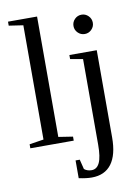

<svg xmlns="http://www.w3.org/2000/svg" viewBox="-98 -759 751 1036"><g transform="rotate(-10 278.0 -240.5)"><path d="M179.2 -34.2 257.8 -22V0H20V-22L98.1 -34.2V-660.2L20 -671.9V-693.8H179.2ZM469.7 -608.9Q469.7 -587.4 454.1 -571.8Q438.5 -556.2 417 -556.2Q395 -556.2 379.4 -571.8Q363.8 -587.4 363.8 -608.9Q363.8 -630.9 379.4 -646.5Q395 -662.1 417 -662.1Q438.5 -662.1 454.1 -646.5Q469.7 -630.9 469.7 -608.9ZM464.8 19Q464.8 114.3 428 163.6Q391.1 212.9 319.8 212.9Q289.6 212.9 249 204.1V106.9H272L285.2 160.2Q301.3 173.8 325.7 173.8Q354.5 173.8 369.1 143.1Q383.8 112.3 383.8 43.9V-424.8L314.9 -437V-459H464.8Z"/></g></svg>

Font: Tinos
Style: Regular
Weight: 400
Designer: Steve Matteson
Foundry: Monotype Imaging Inc.
Version: Version 1.23